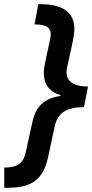

<svg xmlns="http://www.w3.org/2000/svg" viewBox="-64 -734 438 912"><path d="M-44 62V158H-28C92 158 142 115 165 10L196 -135C210 -200 256 -225 335 -225L354 -323C288 -323 252 -346 252 -391C252 -405 256 -420 260 -437L281 -534C285 -555 289 -576 289 -597C289 -670 241 -714 130 -714H118L100 -618C149 -618 177 -607 177 -571C177 -562 175 -551 172 -538L152 -445C148 -424 144 -404 144 -387C144 -335 170 -298 223 -282V-278C149 -268 107 -230 91 -159L58 -10C46 49 10 61 -44 62Z"/></svg>

Font: Noto Sans SemiBold
Style: Italic
Weight: 600
Italic angle: -12°
Designer: Monotype Design Team
Foundry: Monotype Imaging Inc.
Version: Version 2.013